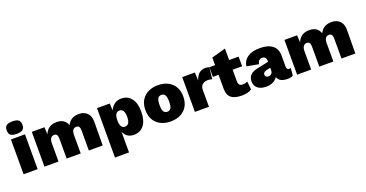

<svg xmlns="http://www.w3.org/2000/svg" viewBox="-38 -1553 4945 2593"><g transform="rotate(-20 2434.0 -256.5)"><path d="M37 -633Q37 -681 63 -702Q89 -723 150 -723Q211 -723 237 -702Q263 -681 263 -633Q263 -586 237 -565Q211 -544 150 -544Q89 -544 63 -565Q37 -586 37 -633ZM251 -500V0H49V-500Z M349 0V-500H531L536 -397Q582 -510 707 -510Q824 -510 859 -410Q907 -510 1026 -510Q1101 -510 1145.5 -465Q1190 -420 1189 -338L1186 0H987V-288Q987 -359 937 -359Q870 -359 870 -264V0H668V-288Q668 -359 618 -359Q587 -359 569 -335Q551 -311 551 -263V0Z M1635 -510Q1728 -510 1780 -442Q1832 -374 1832 -252Q1832 -128 1779 -59Q1726 10 1634 10Q1531 10 1488 -86V210H1286V-500H1469L1474 -398Q1496 -450 1537.5 -480Q1579 -510 1635 -510ZM1557 -135Q1629 -135 1629 -250Q1629 -366 1558 -366Q1488 -366 1488 -250Q1488 -135 1557 -135Z M1965.5 -440.5Q2040 -510 2163 -510Q2286 -510 2360.5 -440.5Q2435 -371 2435 -250Q2435 -129 2360.5 -59.5Q2286 10 2163 10Q2040 10 1965.5 -59.5Q1891 -129 1891 -250Q1891 -371 1965.5 -440.5ZM2215 -343.5Q2198 -371 2163 -371Q2128 -371 2111 -343.5Q2094 -316 2094 -250Q2094 -184 2111 -156.5Q2128 -129 2163 -129Q2198 -129 2215 -156.5Q2232 -184 2232 -250Q2232 -316 2215 -343.5Z M2511 0V-500H2692L2698 -383Q2735 -510 2847 -510Q2882 -510 2900 -498L2882 -334Q2856 -344 2819 -344Q2772 -344 2742.5 -318.5Q2713 -293 2713 -246V0Z M3315 -144 3328 -26Q3274 10 3183 10Q3083 10 3033 -30Q2983 -70 2983 -160V-361H2901V-500H2983V-609L3185 -665V-500H3321V-361H3185V-192Q3185 -127 3247 -127Q3286 -127 3315 -144Z M3909 -111Q3923 -111 3931 -115L3921 -7Q3887 10 3840 10Q3725 10 3698 -69Q3678 -33 3634 -11.5Q3590 10 3536 10Q3458 10 3414 -25.5Q3370 -61 3370 -125Q3370 -236 3506 -263L3671 -298V-314Q3671 -343 3656 -359.5Q3641 -376 3614 -376Q3555 -376 3546 -309L3375 -340Q3385 -420 3449.5 -465Q3514 -510 3628 -510Q3746 -510 3808.5 -460Q3871 -410 3871 -319V-151Q3871 -111 3909 -111ZM3610 -111Q3636 -111 3653.5 -127.5Q3671 -144 3671 -175V-212L3612 -199Q3564 -187 3564 -151Q3564 -133 3576.5 -122Q3589 -111 3610 -111Z M3980 0V-500H4162L4167 -397Q4213 -510 4338 -510Q4455 -510 4490 -410Q4538 -510 4657 -510Q4732 -510 4776.5 -465Q4821 -420 4820 -338L4817 0H4618V-288Q4618 -359 4568 -359Q4501 -359 4501 -264V0H4299V-288Q4299 -359 4249 -359Q4218 -359 4200 -335Q4182 -311 4182 -263V0Z"/></g></svg>

Font: Elaine Sans ExtraBold
Style: Regular
Weight: 800
Designer: Wei Huang
Foundry: Wei Huang
Version: Version 2.001;December 24, 2019;FontCreator 12.0.0.2547 64-b